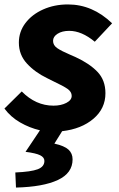

<svg xmlns="http://www.w3.org/2000/svg" viewBox="-32 -580 537 865"><path d="M168 145Q168 129 149 119.5Q130 110 83 104L148 7Q101 -4 58.5 -28.5Q16 -53 -12 -91L66 -168Q129 -104 209 -104Q243 -104 267 -116.5Q291 -129 291 -148Q291 -166 273 -179Q255 -192 206 -215L180 -228Q126 -254 89.5 -293.5Q53 -333 53 -388Q53 -437 82.5 -476Q112 -515 162.5 -537.5Q213 -560 274 -560Q385 -560 473 -475L395 -392Q336 -441 280 -441Q248 -441 227.5 -428Q207 -415 207 -396Q207 -376 226 -363Q245 -350 285 -333L308 -323Q371 -294 407 -256.5Q443 -219 443 -160Q443 -91 389 -45Q335 1 248 11L213 67Q258 77 276.5 94Q295 111 295 138Q295 200 228.5 231Q162 262 40 265L37 197Q108 194 138 182.5Q168 171 168 145Z"/></svg>

Font: Nebula Sans Bold
Style: Regular
Weight: 700
Italic angle: -9°
Designer: Paul D. Hunt for Adobe (as Source Sans)
Foundry: Nebula Entertainment & Broadcasting LLC
Version: Version 1.010